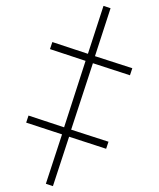

<svg xmlns="http://www.w3.org/2000/svg" viewBox="-20 -637 540 653"><path d="M215 -172 341 -131 349 -155 222 -196 296 -422 422 -381 430 -405 303 -446 356 -609 332 -617 279 -454 158 -494 150 -470 271 -430 198 -204 77 -244 69 -220 191 -180 136 -12 160 -4Z"/></svg>

Font: Noto Sans Mono UI Condensed Thin
Style: Regular
Weight: 250
Width: 3
Designer: Monotype Design team
Foundry: Monotype Imaging Inc.
Version: 1.000